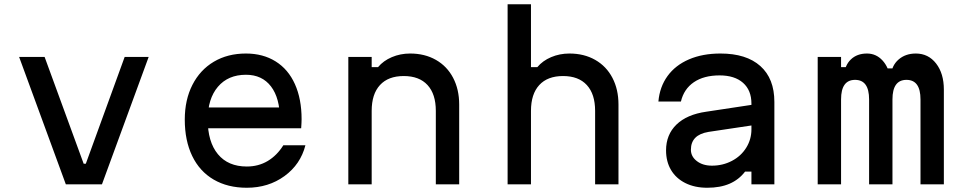

<svg xmlns="http://www.w3.org/2000/svg" viewBox="-20 -868 4540 904"><path d="M70 -600H190L374 -97H384L567 -600H680L460 0H290Z M1335 -362 1298 -305Q1298 -406 1256 -461Q1214 -516 1138 -516Q1054 -516 1006 -459.5Q958 -403 958 -305Q958 -200 1006 -142Q1054 -84 1142 -84Q1197 -84 1240.5 -110Q1284 -136 1314 -184H1418Q1395 -94 1319.5 -39Q1244 16 1142 16Q1052 16 986 -22.5Q920 -61 885 -133.5Q850 -206 850 -305Q850 -398 886 -468.5Q922 -539 987 -577.5Q1052 -616 1138 -616Q1218 -616 1277.5 -579Q1337 -542 1368.5 -472Q1400 -402 1400 -307Q1400 -292 1398 -264H935V-362Z M1620 -600H1730V-552H1760Q1785 -582 1825 -599Q1865 -616 1911 -616Q1980 -616 2032.5 -586Q2085 -556 2113.5 -501.5Q2142 -447 2142 -376V0H2032V-346Q2032 -425 1993 -467.5Q1954 -510 1881 -510Q1808 -510 1769 -467.5Q1730 -425 1730 -346V0H1620Z M2370 -848H2480V-552H2510Q2535 -582 2575 -599Q2615 -616 2661 -616Q2730 -616 2782.5 -586Q2835 -556 2863.5 -501.5Q2892 -447 2892 -376V0H2782V-346Q2782 -425 2743 -467.5Q2704 -510 2631 -510Q2558 -510 2519 -467.5Q2480 -425 2480 -346V0H2370Z M3530 -279 3316 -247Q3274 -240 3253.5 -219Q3233 -198 3233 -163Q3233 -131 3261 -109.5Q3289 -88 3332 -88Q3383 -88 3426 -110.5Q3469 -133 3493.5 -172.5Q3518 -212 3518 -259V-380Q3518 -443 3478.5 -478Q3439 -513 3368 -513Q3294 -513 3247 -481Q3200 -449 3186 -390H3080Q3086 -459 3123 -510Q3160 -561 3224 -588.5Q3288 -616 3372 -616Q3494 -616 3560 -557Q3626 -498 3626 -388V0H3518V-60H3488Q3459 -22 3415 -3Q3371 16 3310 16Q3251 16 3207 -6Q3163 -28 3139.5 -67.5Q3116 -107 3116 -160Q3116 -234 3165 -281.5Q3214 -329 3305 -342L3530 -376Z M3940 -600V-552H4019L3954 -512Q3957 -560 3986 -588Q4015 -616 4062 -616Q4105 -616 4135 -583.5Q4165 -551 4172 -498L4107 -546H4235L4175 -512Q4178 -559 4210.5 -587.5Q4243 -616 4292 -616Q4351 -616 4387.5 -569Q4424 -522 4424 -446V0H4314V-400Q4314 -446 4297.5 -469Q4281 -492 4248 -492Q4215 -492 4198.5 -469Q4182 -446 4182 -400V0H4072V-400Q4072 -446 4055.5 -469Q4039 -492 4006 -492Q3973 -492 3956.5 -469Q3940 -446 3940 -400V0H3830V-600Z"/></svg>

Font: Martian Mono VF sWd Rg
Style: Regular
Weight: 400
Width: 6
Monospace: yes
Designer: Roman Shamin
Foundry: Evil Martians
Version: Version 1.100